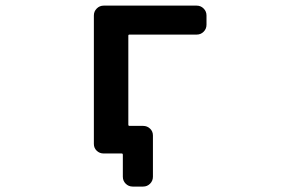

<svg xmlns="http://www.w3.org/2000/svg" viewBox="-20 -567 1040 686"><path d="M454.1 99.6Q439.5 99.6 429.2 89.4Q418.9 79.1 418.9 64.5V-13.7Q418.9 -18.6 415 -18.6H350.6Q335.9 -18.6 325.7 -28.3Q315.4 -38.1 315.4 -52.7V-511.7Q315.4 -526.4 325.7 -536.6Q335.9 -546.9 350.6 -546.9H682.6Q697.3 -546.9 707.5 -536.6Q717.8 -526.4 717.8 -511.7V-478.5Q717.8 -463.9 707.5 -453.6Q697.3 -443.4 682.6 -443.4H442.4Q438.5 -443.4 438.5 -439.5V-122.1Q438.5 -117.2 442.4 -117.2H491.2Q505.9 -117.2 516.1 -107.4Q526.4 -97.7 526.4 -83V64.5Q526.4 79.1 516.1 89.4Q505.9 99.6 491.2 99.6Z"/></svg>

Font: Rounded-L Mgen+ 1m medium
Style: Regular
Weight: 500
Designer: [Source Han Sans]
Ryoko NISHIZUKA  (kana & ideographs); Paul D. Hunt (Latin, Greek & Cyrillic); Wenlong ZHANG  (bopomofo
Version: Version 1.059.20150602